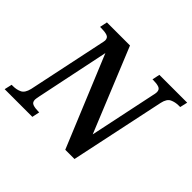

<svg xmlns="http://www.w3.org/2000/svg" viewBox="-180 -930 1147 1147"><g transform="rotate(45 393.0 -357.0)"><path d="M-21 0 -10 -48H2Q32 -48 56 -59.5Q80 -71 90 -113L192 -598Q194 -608 196 -616.5Q198 -625 198 -630Q198 -653 179 -659.5Q160 -666 131 -666H119L129 -714H324L542 -181L630 -600Q632 -607 633.5 -616Q635 -625 635 -630Q635 -653 616.5 -659.5Q598 -666 572 -666H562L572 -714H807L796 -666H784Q754 -666 729.5 -654.5Q705 -643 696 -601L569 0H491L252 -578L156 -116Q151 -91 151 -84Q151 -61 169.5 -54.5Q188 -48 214 -48H223L213 0Z"/></g></svg>

Font: Noto Serif SemiCondensed SemiBold
Style: Italic
Weight: 600
Width: 4
Italic angle: -12°
Designer: Monotype Design Team
Foundry: Monotype Imaging Inc.
Version: Version 2.014; ttfautohint (v1.8.4.7-5d5b)